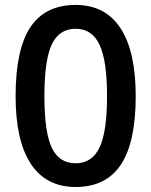

<svg xmlns="http://www.w3.org/2000/svg" viewBox="-20 -745 611 775"><path d="M527.8 -356.9Q527.8 -170.9 468 -80.6Q408.2 9.8 285.2 9.8Q166 9.8 104.5 -83.5Q43 -176.8 43 -356.9Q43 -545.9 102.8 -635.5Q162.6 -725.1 285.2 -725.1Q404.8 -725.1 466.3 -631.3Q527.8 -537.6 527.8 -356.9ZM159.2 -356.9Q159.2 -210.9 189.2 -148.4Q219.2 -85.9 285.2 -85.9Q351.1 -85.9 381.6 -149.4Q412.1 -212.9 412.1 -356.9Q412.1 -500.5 381.6 -564.7Q351.1 -628.9 285.2 -628.9Q219.2 -628.9 189.2 -565.9Q159.2 -502.9 159.2 -356.9Z"/></svg>

Font: f3_56222          
Style: Regular
Weight: 600
Foundry: Ascender Corporation
Version: Version 1.10